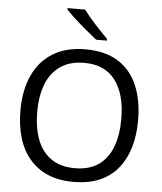

<svg xmlns="http://www.w3.org/2000/svg" viewBox="-62 -996 893 1060"><g transform="rotate(5 385.0 -466.5)"><path d="M711 -358Q711 -276 691 -209Q671 -142 631 -92.5Q591 -43 529.5 -16.5Q468 10 384 10Q302 10 241 -16.5Q180 -43 139 -92.5Q98 -142 78.5 -209.5Q59 -277 59 -359Q59 -468 96 -550.5Q133 -633 206.5 -679Q280 -725 388 -725Q496 -725 567.5 -681Q639 -637 675 -554.5Q711 -472 711 -358ZM152 -359Q152 -272 176.5 -206Q201 -140 253 -103Q305 -66 385 -66Q466 -66 517.5 -102.5Q569 -139 593.5 -205Q618 -271 618 -358Q618 -496 560 -573Q502 -650 388 -650Q308 -650 255 -613Q202 -576 177 -510.5Q152 -445 152 -359ZM367 -943Q382 -922 406 -894Q430 -866 456 -839Q482 -812 501 -792V-783H441Q421 -799 397.5 -818.5Q374 -838 350 -858.5Q326 -879 305 -899Q284 -919 269 -935V-943Z"/></g></svg>

Font: Noto Sans Hebrew Thin
Style: Regular
Weight: 400
Version: Version 3.001